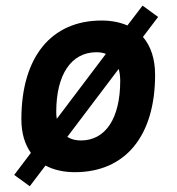

<svg xmlns="http://www.w3.org/2000/svg" viewBox="-20 -600 626 680"><path d="M85.4 59.6 141.1 -13.7C169.4 1.5 204.6 9.8 245.1 9.8C423.8 9.8 529.3 -118.2 529.3 -335C529.3 -391.1 514.2 -436.5 486.3 -469.2L540 -540L484.9 -580.1L431.2 -509.8C405.3 -521 374.5 -527.3 339.8 -527.3C161.1 -527.3 55.7 -397.5 55.7 -177.7C55.7 -129.4 67.4 -89.4 89.4 -58.6L30.3 19.5ZM266.6 -102.5C247.6 -102.5 231.4 -106.9 218.3 -115.2L400.4 -356C403.8 -343.8 405.8 -329.6 405.8 -314C405.8 -181.2 354 -102.5 266.6 -102.5ZM181.2 -179.2C179.7 -187 179.2 -194.8 179.2 -203.6C179.2 -336.4 232.4 -415 321.8 -415C334 -415 345.2 -413.1 355 -409.2Z"/></svg>

Font: Cascadia Mono SemiBold
Style: Italic
Weight: 600
Italic angle: -10°
Monospace: yes
Designer: Aaron Bell
Foundry: Saja Typeworks
Version: Version 2404.023